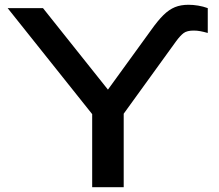

<svg xmlns="http://www.w3.org/2000/svg" viewBox="-20 -784 918 804"><path d="M366 0V-358H498V0ZM475 -276H390L12 -750H160L466 -366H401L612 -657Q641 -698 664.5 -721Q688 -744 712.5 -754Q737 -764 769 -764Q789 -764 810 -760.5Q831 -757 850 -750V-646Q832 -651 818.5 -653.5Q805 -656 791 -656Q763 -656 749 -645.5Q735 -635 718 -612Z"/></svg>

Font: Unbounded
Style: Regular
Weight: 400
Designer: Luke Prowse, Jean-Baptiste Morizot, Fátima Lázaro, Florian Runge
Foundry: NaN
Version: Version 1.701;gftools[0.9.28.dev5+ged2979d]